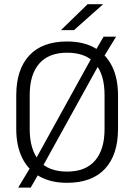

<svg xmlns="http://www.w3.org/2000/svg" viewBox="-20 -844 628 898"><path d="M294 11Q217.5 11 164.5 -19Q111.5 -49 83.8 -105.5Q56 -162 56 -241.5V-398Q56 -519 116.8 -584.5Q177.5 -650 294 -650Q370 -650 423.2 -620Q476.5 -590 504.2 -533.8Q532 -477.5 532 -398V-241.5Q532 -120 471 -54.5Q410 11 294 11ZM65 33.5 127 -69.5 140.5 -88 416 -587 423.5 -602 464.5 -672.5H523L461.5 -572L448.5 -552L174 -55.5L168.5 -44.5L123.5 33.5ZM294 -41.5Q380.5 -41.5 424.8 -93.2Q469 -145 469 -239.5V-400Q469 -495 425.8 -546.2Q382.5 -597.5 294 -597.5Q207.5 -597.5 163.2 -546.2Q119 -495 119 -400V-239.5Q119 -145 162.2 -93.2Q205.5 -41.5 294 -41.5ZM390 -824.5H461.5V-823.5L326 -703H266V-704Z"/></svg>

Font: Anek Latin Medium Light
Style: Regular
Weight: 300
Version: Version 1.003